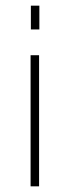

<svg xmlns="http://www.w3.org/2000/svg" viewBox="-20 -658 247 678"><path d="M89 -638H119V-554H89ZM88 -463H118V0H88Z"/></svg>

Font: Athiti ExtraLight
Style: Regular
Weight: 275
Designer: CadsonDemak Team
Foundry: CadsonDemak
Version: Version 1.033